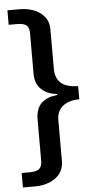

<svg xmlns="http://www.w3.org/2000/svg" viewBox="-60 -776 492 977"><g transform="rotate(-5 185.5 -287.5)"><path d="M341.5 -324.5V-257Q303 -257 277 -244.5Q251 -232 238.5 -211Q226 -190 226 -165V49Q226 85.5 206.2 111.8Q186.5 138 152.8 151.5Q119 165 78.5 165H16.5V91H57Q93 91 107 78.5Q121 66 121 36.5V-175Q122 -231.5 152 -257.8Q182 -284 225.5 -287.5Q232.5 -288.5 232.5 -291Q232.5 -293.5 225.5 -294.5Q183 -299 152.5 -326Q122 -353 121 -404V-613.5Q121 -631 116.2 -642.2Q111.5 -653.5 97.8 -659.8Q84 -666 57.5 -666H16.5V-740H80.5Q119.5 -740 152.8 -726.8Q186 -713.5 206 -687.8Q226 -662 226 -626.5V-421Q226 -375 254.2 -350Q282.5 -325 341.5 -324.5Z"/></g></svg>

Font: 1883 Sans SemiBold
Style: Regular
Weight: 600
Designer: 1883 Sans project is a fork of Public Sans.
Version: Version 1.009